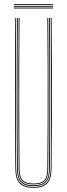

<svg xmlns="http://www.w3.org/2000/svg" viewBox="-20 -885 317 910"><path d="M138.5 5Q93.2 5 73.2 -16Q53.2 -37 52.8 -85Q51.8 -192.5 51.4 -284.6Q51 -376.8 51 -461Q51 -545.2 51.4 -628.2Q51.8 -711.2 52.5 -800H56.5Q55.8 -719.5 55.4 -625.5Q55 -531.5 55 -434.9Q55 -338.2 55.4 -248.5Q55.8 -158.8 56.5 -86.8Q57 -39.2 76 -19.1Q95 1 138.5 1Q182 1 201.1 -19.1Q220.2 -39.2 220.5 -86.8Q221.2 -158.2 221.6 -244.6Q222 -331 222 -425.2Q222 -519.5 221.6 -615Q221.2 -710.5 220.5 -800H224.5Q225.5 -684.5 225.9 -571.8Q226.2 -459 226 -339.8Q225.8 -220.5 224.2 -85Q223.8 -37 203.9 -16Q184 5 138.5 5ZM138.5 -3Q96.8 -3 78.9 -21.9Q61 -40.8 60.5 -86.5Q59.8 -158.2 59.4 -244.6Q59 -331 59 -425.2Q59 -519.5 59.4 -615Q59.8 -710.5 60.5 -800H64.5Q63.8 -719.5 63.4 -625.5Q63 -531.5 63 -434.9Q63 -338.2 63.4 -248.4Q63.8 -158.5 64.5 -86Q65 -41 82.5 -24Q100 -7 138.5 -7Q177.2 -7 194.8 -24Q212.2 -41 212.5 -86Q213.2 -157.8 213.6 -244.4Q214 -331 214 -425.2Q214 -519.5 213.6 -615Q213.2 -710.5 212.5 -800H216.5Q217.2 -719.5 217.6 -625.5Q218 -531.5 218 -435Q218 -338.5 217.6 -248.8Q217.2 -159 216.5 -86.5Q216.2 -40.8 198.2 -21.9Q180.2 -3 138.5 -3ZM138.5 -11Q102.5 -11 85.8 -26.4Q69 -41.8 68.5 -85.5Q67.8 -181.5 67.2 -301.8Q66.8 -422 67.1 -550.6Q67.5 -679.2 68.5 -800H72.5Q71.8 -719.5 71.4 -625.6Q71 -531.8 71 -435.2Q71 -338.8 71.4 -248.6Q71.8 -158.5 72.5 -85.2Q73 -43.5 88.8 -29.2Q104.5 -15 138.5 -15Q172.8 -15 188.5 -29.2Q204.2 -43.5 204.5 -85.2Q205.5 -181.2 205.9 -301.5Q206.2 -421.8 206 -550.4Q205.8 -679 204.5 -800H208.5Q209.2 -719.5 209.6 -625.5Q210 -531.5 210 -434.9Q210 -338.2 209.6 -248.2Q209.2 -158.2 208.5 -85.5Q208.2 -41.8 191.4 -26.4Q174.5 -11 138.5 -11ZM231.5 -861H45.5V-865H231.5ZM231.5 -853H45.5V-857H231.5ZM231.5 -845H45.5V-849H231.5Z"/></svg>

Font: Big Shoulders Inline Display Thin
Style: Regular
Weight: 100
Designer: Patric King
Foundry: XO Type Co
Version: Version 1.000